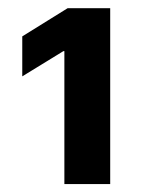

<svg xmlns="http://www.w3.org/2000/svg" viewBox="-20 -820 364 476"><path d="M139.6 -363.6V-693.2H137.1L35.2 -630.7V-729.8L147.7 -799.7H253.2V-363.6Z"/></svg>

Font: Inter P Extra Bold
Style: Regular
Weight: 800
Designer: Rasmus Andersson
Foundry: rsms
Version: Version 3.018;git-588b23468